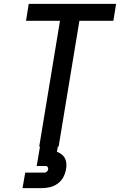

<svg xmlns="http://www.w3.org/2000/svg" viewBox="-20 -755 618 989"><path d="M182 0H282L389 -648H564L578 -735H128L114 -648H289ZM96 214H196Q217 214 238 209Q259 204 277.5 190.5Q296 177 306.5 157Q317 137 320 116Q324 97 320.5 78Q317 59 304 46Q291 33 273 27L278 0H186L169 100H215Q222 100 225.5 105Q229 110 228 117Q227 124 221.5 129Q216 134 210 134H110Z"/></svg>

Font: Iosevka Sparkle Medium Oblique
Style: Regular
Weight: 500
Italic angle: -9°
Designer: Belleve Invis
Foundry: Belleve Invis
Version: Version 4.5.0; ttfautohint (v1.8.3)